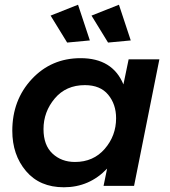

<svg xmlns="http://www.w3.org/2000/svg" viewBox="-20 -786 721 812"><path d="M264 -606 194 -720 310 -766 360 -615ZM437 -606 367 -720 483 -766 533 -615ZM250 6Q148 6 90 -62.5Q32 -131 32 -233Q32 -363 114.5 -451.5Q197 -540 321 -540Q456 -540 502 -429L524 -535H654L547 0H418L433 -73Q358 6 250 6ZM297 -101Q375 -101 423 -156.5Q471 -212 471 -286Q471 -345 437.5 -385.5Q404 -426 339 -426Q259 -426 211.5 -369.5Q164 -313 164 -240Q164 -172 202 -136.5Q240 -101 297 -101Z"/></svg>

Font: Argentum Sans Medium
Style: Italic
Weight: 500
Italic angle: -11°
Designer: Julieta Ulanovsky (font), Cristiano Sobral (main changes and remaster)
Foundry: Julieta Ulanovsky (font), Cristiano Sobral (main changes and remaster)
Version: Version 2.007;June 15, 2022;FontCreator 14.0.0.2814 64-bit; 